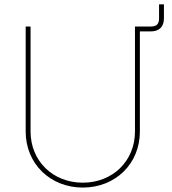

<svg xmlns="http://www.w3.org/2000/svg" viewBox="-20 -849 790 880"><path d="M359.4 10.7C508.8 10.7 621.1 -98.1 621.1 -246.1V-705.1H671.4C710 -705.1 731.4 -726.6 731.4 -765.1V-829.1H709V-765.1C709 -738.8 697.8 -727.5 671.4 -727.5H598.6V-246.1C598.6 -111.3 496.6 -11.7 359.4 -11.7C222.2 -11.7 120.1 -111.3 120.1 -246.1V-727.5H97.7V-246.1C97.7 -98.6 210.4 10.7 359.4 10.7Z"/></svg>

Font: Raveo Thin
Style: Regular
Weight: 100
Designer: Jakub Foglar, Rasmus Andersson (Inter)
Foundry: Jakubfoglar.com
Version: Version 1.100;Glyphs 3.2.3 (3260)